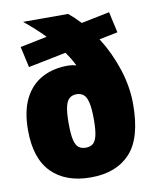

<svg xmlns="http://www.w3.org/2000/svg" viewBox="-90 -876 764 955"><g transform="rotate(-10 292.0 -398.0)"><path d="M292 12.5Q164.5 12.5 94 -58.8Q23.5 -130 23.5 -272Q23.5 -369 55 -431.5Q86.5 -494 143 -524.5Q199.5 -555 274 -555Q295 -555 316.5 -549Q299 -584.5 274 -620L83 -581.5L59.5 -687L195.5 -714.5Q171.5 -739.5 145.8 -762.8Q120 -786 93 -808H320.5Q351 -783 379.5 -752L522.5 -781L546 -675.5L452.5 -656.5Q502 -579 531.5 -489Q561 -399 561 -310.5Q561 -139 490.5 -63.2Q420 12.5 292 12.5ZM292 -137.5Q313.5 -137.5 327.5 -148Q341.5 -158.5 348.5 -187.2Q355.5 -216 355.5 -270Q355.5 -325.5 348.2 -355.2Q341 -385 326.8 -396.2Q312.5 -407.5 292 -407.5Q271 -407.5 256.8 -396.2Q242.5 -385 235.5 -355.8Q228.5 -326.5 228.5 -271.5Q228.5 -216.5 235.2 -187.8Q242 -159 256.2 -148.2Q270.5 -137.5 292 -137.5Z"/></g></svg>

Font: Encode Sans Semi Condensed Black
Style: Regular
Weight: 900
Width: 4
Designer: Multiple Designers
Foundry: Impallari Type
Version: Version 3.000; ttfautohint (v1.8.3) -l 8 -r 50 -G 200 -x 14 